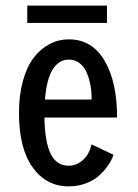

<svg xmlns="http://www.w3.org/2000/svg" viewBox="-20 -652 490 683"><path d="M77 -632H360.5V-570.5H77ZM383.5 -101.5Q378.5 -84.5 366.5 -66.5Q354.5 -48.5 335.8 -30.2Q317 -12 287.5 -0.5Q258 11 224 11Q145 11 96.2 -56.5Q47.5 -124 47.5 -250.5Q47.5 -314.5 61.8 -365.2Q76 -416 100.5 -447.5Q125 -479 156.8 -495.5Q188.5 -512 225 -512Q307 -512 351.8 -436.5Q396.5 -361 396.5 -234H138Q139.5 -147.5 160.2 -105Q181 -62.5 224 -62.5Q248 -62.5 266.2 -75.8Q284.5 -89 293 -104.8Q301.5 -120.5 305.5 -138.5ZM225 -440Q189.5 -440 167.5 -405Q145.5 -370 140 -298H306Q306 -324 302 -347.5Q298 -371 289 -392.5Q280 -414 263.5 -427Q247 -440 225 -440Z"/></svg>

Font: League Mono Condensed
Style: Regular
Weight: 400
Width: 1
Designer: Tyler Finck
Foundry: The League of Moveable Type / Tyler Finck
Version: Version 2.210